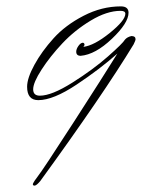

<svg xmlns="http://www.w3.org/2000/svg" viewBox="-20 -541 445 602"><path d="M65 -269Q65 -296 88 -338Q111 -380 148 -421Q185 -462 242 -491.5Q299 -521 359 -521Q383 -521 383 -501Q383 -469 331 -419.5Q279 -370 233 -366Q219 -366 219 -379Q219 -387 225.5 -396.5Q232 -406 239 -407Q245 -407 245 -400Q245 -399 243 -396L241 -394Q275 -398 324 -437.5Q373 -477 373 -498Q373 -507 358 -507Q315 -507 264.5 -476.5Q214 -446 175.5 -405Q137 -364 110.5 -323Q84 -282 84 -261Q84 -241 105 -241Q142 -241 207 -282Q272 -323 318.5 -364Q365 -405 372 -417Q379 -425 392 -428Q405 -428 405 -418Q405 -414 399 -402Q303 -244 106 27Q95 40 89 41Q83 41 83 37Q83 34 89 25Q95 16 97 14Q115 -9 209.5 -155.5Q304 -302 348 -373Q294 -325 220.5 -276Q147 -227 100 -227Q65 -227 65 -269Z"/></svg>

Font: Herr Von Muellerhoff
Style: Regular
Weight: 400
Designer: Alejandro Paul
Foundry: Alejandro Paul
Version: Version 1.000